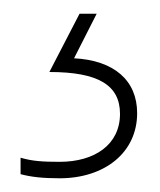

<svg xmlns="http://www.w3.org/2000/svg" viewBox="-20 -20 233 280"><path d="M180 145C180 97 146 68 88 65L121 0H96L52 85C123 85 155 104 155 146C155 191 118 216 67 216C42 216 27 215 10 210V234C25 238 42 240 67 240C132 240 180 203 180 145Z"/></svg>

Font: Noto Sans Canadian Aboriginal Thin
Style: Regular
Weight: 100
Designer: Monotype Design Team, Typotheque's Kevin King
Foundry: Monotype Imaging Inc.
Version: Version 2.004